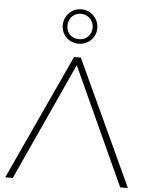

<svg xmlns="http://www.w3.org/2000/svg" viewBox="-63 -1018 823 1068"><g transform="rotate(5 349.0 -484.0)"><path d="M348 -801C306 -801 278 -831 278 -871C278 -911 307 -943 348 -943C389 -943 419 -910 419 -871C419 -832 390 -801 348 -801ZM649 0H692L368 -700H330L7 0H49L349 -656ZM348 -776C404 -776 445 -819 445 -871C445 -923 403 -968 348 -968C293 -968 252 -923 252 -871C252 -819 292 -776 348 -776Z"/></g></svg>

Font: Montserrat-Alt1 ExtLt
Style: Regular
Weight: 200
Designer: Differentunic
Foundry: Differentunic
Version: Version 7.222